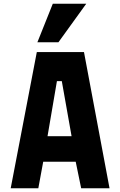

<svg xmlns="http://www.w3.org/2000/svg" viewBox="-20 -1002 640 1022"><path d="M176 -725H427L563 0H412L383 -141H210L184 0H37ZM361 -277 309 -570H283L233 -277ZM179 -777 261 -982H439L291 -777Z"/></svg>

Font: JuliaMono Black
Style: Regular
Weight: 900
Monospace: yes
Designer: cormullion
Foundry: corm
Version: Version 0.054; ttfautohint (v1.8.4)